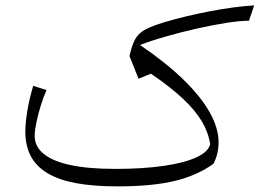

<svg xmlns="http://www.w3.org/2000/svg" viewBox="-20 -677 951 703"><path d="M910.6 -657.2Q876.5 -655.3 835.4 -649.9Q794.4 -644.5 751 -636.2Q707.5 -627.9 664.3 -617.7Q621.1 -607.4 582 -595.7Q536.6 -582 512.5 -569.1Q488.3 -556.2 476.3 -535.9Q464.4 -515.6 456.1 -480L454.1 -471.7L487.3 -388.7L532.7 -407.2Q604 -358.4 649.2 -316.2Q694.3 -273.9 718.5 -233.6Q742.7 -193.4 749.5 -149.4Q743.7 -121.6 699.5 -101.1Q655.3 -80.6 579.1 -69.6Q502.9 -58.6 401.4 -58.6Q304.2 -58.6 238.8 -72.5Q173.3 -86.4 140.1 -113.5Q106.9 -140.6 106.9 -180.2Q106.9 -198.7 113.3 -229Q119.6 -259.3 129.6 -291.5Q139.6 -323.7 150.4 -347.2L101.6 -362.8Q87.9 -316.9 80.3 -272.5Q72.8 -228 72.8 -194.8Q72.8 -143.1 92.8 -105.2Q112.8 -67.4 154.1 -42.7Q195.3 -18.1 259 -6.3Q322.8 5.4 410.6 5.4Q536.1 5.4 618.4 -14.2Q700.7 -33.7 761.2 -77.1Q770.5 -93.8 775.4 -114.3Q780.3 -134.8 780.3 -155.8Q780.3 -208.5 747.3 -266.6Q714.4 -324.7 650.4 -386.7Q586.4 -448.7 492.7 -512.2Q534.2 -528.3 589.1 -543.9Q644 -559.6 701.4 -572.5Q758.8 -585.4 809.1 -593.3Q859.4 -601.1 891.6 -601.1Z"/></svg>

Font: Pinar-VF
Style: Regular
Weight: 300
Designer: Amin Abedi
Version: Version 3.0